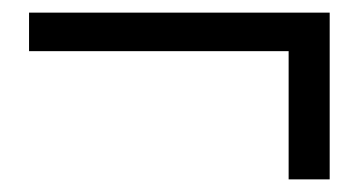

<svg xmlns="http://www.w3.org/2000/svg" viewBox="-20 -322 568 304"><path d="M437 -241H26V-302H502V-38H437Z"/></svg>

Font: Minipax
Style: Bold
Weight: 500
Designer: Raphaël Ronot, Igor Stepanchenko (Cyrillic)
Foundry: steppetype
Version: Version 1.002